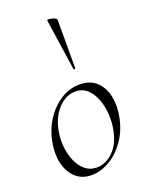

<svg xmlns="http://www.w3.org/2000/svg" viewBox="-141 -802 678 887"><g transform="rotate(-20 198.0 -358.5)"><path d="M153 14Q107 14 76.5 -13.5Q46 -41 34.5 -88Q23 -135 34 -193Q45 -251 75.5 -297.5Q106 -344 149.5 -371.5Q193 -399 242 -399Q293 -399 324 -370.5Q355 -342 365 -295Q375 -248 364 -193Q352 -131 319 -84Q286 -37 242 -11.5Q198 14 153 14ZM188 -11Q232 -11 269 -47Q306 -83 318 -149Q325 -184 322.5 -223Q320 -262 307.5 -296.5Q295 -331 271.5 -353Q248 -375 213 -375Q168 -375 130.5 -337Q93 -299 80 -236Q72 -199 75 -160Q78 -121 91.5 -87Q105 -53 129.5 -32Q154 -11 188 -11ZM241 -475 204 -727Q203 -731 210 -731Q217 -731 226.5 -728.5Q236 -726 243 -722.5Q250 -719 250 -716V-476Q250 -474 245.5 -473Q241 -472 241 -475Z"/></g></svg>

Font: Cormorant Infant Light
Style: Italic
Weight: 300
Italic angle: -10°
Designer: Christian Thalmann (Catharsis Fonts)
Foundry: Catharsis Fonts
Version: Version 4.001